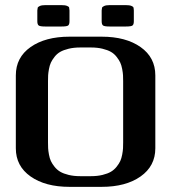

<svg xmlns="http://www.w3.org/2000/svg" viewBox="-20 -726 707 746"><path d="M500 -685.5V-643.6Q500 -631.3 495.1 -627.2Q490.2 -623 468.8 -623H406.2Q385.3 -623 380.1 -627.2Q375 -631.3 375 -643.6V-685.5Q375.5 -692.9 376.5 -696Q377.4 -699.2 384.5 -702.6Q391.6 -706.1 406.2 -706.1H468.8Q483.4 -706.1 490.5 -703.1Q497.6 -700.2 498.5 -697Q499.5 -693.8 500 -685.5ZM250 -685.5V-643.6Q250 -631.3 245.1 -627.2Q240.2 -623 218.8 -623H156.2Q135.3 -623 130.1 -627.2Q125 -631.3 125 -643.6V-685.5Q125.5 -692.9 126.5 -696Q127.4 -699.2 134.5 -702.6Q141.6 -706.1 156.2 -706.1H218.8Q233.4 -706.1 240.5 -703.1Q247.6 -700.2 248.5 -697Q249.5 -693.8 250 -685.5ZM250 0Q156.2 0 98.9 -40.3Q41.5 -80.6 41.5 -149.9V-433.1Q41.5 -502.9 98.9 -543.2Q156.2 -583.5 250 -583.5H375Q468.8 -583.5 526.1 -543.2Q583.5 -502.9 583.5 -433.1V-149.9Q583.5 -80.6 526.1 -40.3Q468.8 0 375 0ZM333.5 -41.5Q358.4 -41.5 378.4 -46.4Q398.4 -51.3 411.1 -58.8Q423.8 -66.4 433.1 -78.1Q442.4 -89.8 447.3 -100.3Q452.1 -110.8 454.8 -125.5Q457.5 -140.1 458 -149.9Q458.5 -159.7 458.5 -172.9V-410.6Q458.5 -423.8 458 -433.3Q457.5 -442.9 454.8 -457.5Q452.1 -472.2 447.3 -482.7Q442.4 -493.2 433.1 -505.1Q423.8 -517.1 411.1 -524.4Q398.4 -531.7 378.4 -536.6Q358.4 -541.5 333.5 -541.5H291.5Q266.6 -541.5 246.6 -536.6Q226.6 -531.7 213.9 -524.4Q201.2 -517.1 191.9 -505.1Q182.6 -493.2 177.7 -482.7Q172.9 -472.2 170.2 -457.5Q167.5 -442.9 167 -433.3Q166.5 -423.8 166.5 -410.6V-172.9Q166.5 -159.7 167 -149.9Q167.5 -140.1 170.2 -125.5Q172.9 -110.8 177.7 -100.3Q182.6 -89.8 191.9 -78.1Q201.2 -66.4 213.9 -58.8Q226.6 -51.3 246.6 -46.4Q266.6 -41.5 291.5 -41.5Z"/></svg>

Font: Gputeks
Style: Bold
Weight: 600
Width: 8
Version: Version 0.9